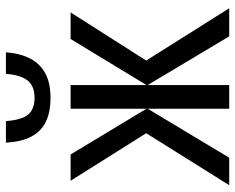

<svg xmlns="http://www.w3.org/2000/svg" viewBox="-93 -703 796 650"><g transform="rotate(-90 305.0 -378.0)"><path d="M453 -756Q449 -706 431 -672.5Q413 -639 380.5 -622Q348 -605 299 -605Q249 -605 216.5 -621.5Q184 -638 167 -671Q150 -704 147 -756H220Q224 -703 242 -681Q260 -659 299 -659Q338 -659 357 -682Q376 -705 380 -756ZM588 -537 425 -281 602 0H507L342 -276V0H262V-276L96 0H3L179 -281L18 -537H107L262 -280V-537H342V-280L498 -537Z"/></g></svg>

Font: Noto Sans Display Condensed
Style: Regular
Weight: 400
Width: 3
Designer: Monotype Design Team
Foundry: Monotype Imaging Inc.
Version: Version 2.003